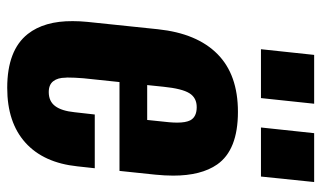

<svg xmlns="http://www.w3.org/2000/svg" viewBox="-188 -636 834 497"><g transform="rotate(90 228.5 -388.0)"><path d="M107.9 -647 122.6 -784.7H249L234.4 -647ZM310.5 -647 325.2 -784.7H451.7L437.5 -647ZM208 9.8Q110.4 9.8 68.4 -43.5Q34.7 -86.4 35.2 -159.7Q35.2 -177.7 37.1 -197.3L56.2 -380.4Q66.9 -481.4 120.4 -534.4Q173.8 -587.4 270 -587.4Q368.7 -587.4 406.2 -533.7Q435.1 -492.2 435.1 -419.9Q435.1 -398.4 432.6 -373.5L422.9 -280.8H192.9L183.1 -187.5Q181.2 -164.1 181.2 -145.5Q181.6 -143.1 181.6 -141.1Q181.6 -121.1 190.7 -109.4Q199.7 -97.7 218.8 -97.7Q242.7 -97.7 255.1 -114.3Q267.6 -130.9 271 -164.6L276.9 -216.8H416L411.1 -171.9Q401.9 -84 349.6 -37.1Q297.4 9.8 208 9.8ZM200.7 -352.5H291L296.9 -409.2Q297.9 -420.9 297.9 -430.2Q297.9 -452.1 292 -463.9Q283.2 -480.5 258.5 -480.7Q233.9 -481 221.9 -461.9Q210 -442.9 205.1 -395Z"/></g></svg>

Font: Oswald
Style: Demi-Bold
Weight: 600
Designer: Vernon Adams
Foundry: Vernon Adams
Version: 3.0; ttfautohint (v0.94.23-7a4d-dirty) -l 8 -r 50 -G 200 -x 